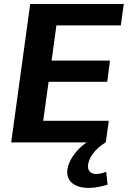

<svg xmlns="http://www.w3.org/2000/svg" viewBox="-20 -712 639 960"><path d="M36 0H413C360 36 316 97 316 149C316 219 400 249 518 211L511 147C456 169 420 157 420 120C420 80 454 33 508 0H509L510 -1H509L524 -108H196L223 -303H516L530 -409H238L262 -585H584L599 -692H131Z"/></svg>

Font: Ronzino Bold
Style: Italic
Weight: 700
Italic angle: -8°
Designer: Nunzio Mazzaferro
Foundry: Collletttivo
Version: Version 1.000;Glyphs 3.3 (3337)